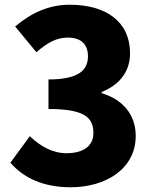

<svg xmlns="http://www.w3.org/2000/svg" viewBox="-20 -778 649 812"><path d="M279 14C427 14 554 -64 554 -203C554 -299 493 -359 410 -384V-389C490 -421 530 -479 530 -553C530 -686 429 -758 275 -758C187 -758 113 -724 44 -666L134 -557C179 -596 217 -619 267 -619C322 -619 352 -591 352 -540C352 -481 312 -442 185 -442V-317C341 -317 375 -279 375 -215C375 -159 330 -130 261 -130C203 -130 151 -159 106 -202L24 -90C78 -27 161 14 279 14Z"/></svg>

Font: Noto Sans Korean Black
Style: Bold
Weight: 900
Designer: Ryoko NISHIZUKA (kana & ideographs); Paul D. Hunt (Latin, Greek & Cyrillic); Wenlong ZHANG (bopomofo); Sandoll Communica
Foundry: Adobe Systems Incorporated
Version: Version 1.000;PS 1;hotconv 1.0.78;makeotf.lib2.5.61930